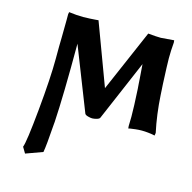

<svg xmlns="http://www.w3.org/2000/svg" viewBox="-100 -535 874 874"><g transform="rotate(15 337.0 -98.0)"><path d="M311 -7.8 193.8 -306.2Q193.8 -63 186 64.9Q186 65.9 185.5 69.6Q185.1 73.2 185.1 74.2Q177.7 179.7 171.9 210L92.8 238.8L76.2 210.9Q86.4 186 101.3 30.8Q116.2 -124.5 116.2 -213.9Q116.2 -280.8 117.2 -313Q118.2 -341.8 118.2 -395V-424.8L120.1 -435.1Q157.2 -430.2 187 -430.2Q201.2 -430.2 219.2 -431.2Q237.3 -432.1 248 -433.1L258.8 -434.1L367.2 -143.1Q448.2 -329.1 493.2 -434.1Q532.2 -430.2 553.2 -430.2L615.2 -435.1L616.2 -424.8Q612.8 -386.2 612.8 -350.1Q612.8 -322.3 617.2 -228Q617.7 -221.2 618.7 -204.1Q619.6 -187 620.1 -179.2Q625.5 -87.4 643.1 -5.9L641.1 6.8Q608.9 0 579.1 0Q565.9 0 550.3 1.7Q534.7 3.4 525.9 4.9L517.1 6.8L516.1 -4.9Q517.1 -20 517.1 -48.8Q517.1 -92.8 512.2 -179.2Q511.7 -182.6 510.5 -200.9Q509.3 -219.2 508.8 -228Q508.8 -229.5 508.3 -233.9Q507.8 -238.3 507.8 -241.2Q504.4 -290.5 503.9 -293Q483.9 -245.1 442.9 -150.4Q401.9 -55.7 381.8 -7.8Q379.4 -2 367.2 1.5Q355 4.9 346.2 4.9Q338.4 4.9 325.9 1.5Q313.5 -2 311 -7.8Z"/></g></svg>

Font: Linear Smooth
Style: Bold
Weight: 700
Designer: Philipp H. Poll, Flanker
Foundry: Philipp H. Poll, reworked by Flanker
Version: Version 1.061 | FøM Fix